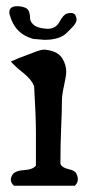

<svg xmlns="http://www.w3.org/2000/svg" viewBox="-20 -593 284 613"><path d="M194.3 -549.8Q216.8 -555.7 221.7 -542Q224.6 -536.1 224.6 -531.2Q224.6 -525.4 221.2 -519.5Q217.8 -513.7 214.4 -509.8Q210.9 -505.9 204.1 -499Q197.3 -492.2 194.3 -489.3Q171.9 -465.8 122.1 -465.8L85.9 -468.8Q26.4 -485.4 10.7 -546.9Q9.8 -549.8 9.8 -553.7Q9.8 -573.2 35.2 -573.2Q48.8 -573.2 60.5 -568.4Q70.3 -564.5 73.2 -554.2Q76.2 -543.9 76.2 -534.2Q76.2 -524.4 86.4 -514.6Q96.7 -504.9 120.1 -502Q122.1 -502 126 -501.5Q129.9 -501 131.8 -501Q158.2 -501 170.4 -523.9Q182.6 -546.9 194.3 -549.8ZM14.6 -396.5Q40 -408.2 70.3 -418.9Q72.3 -419.9 91.8 -427.2Q111.3 -434.6 122.1 -434.6Q124 -434.6 126.5 -434.1Q128.9 -433.6 129.9 -433.6Q166 -428.7 179.7 -405.3Q191.4 -385.7 191.4 -364.3Q191.4 -350.6 184.6 -320.3Q177.7 -290 177.7 -271.5Q177.7 -239.3 175.3 -186Q172.9 -132.8 172.9 -70.3Q177.7 -57.6 198.2 -53.2Q218.8 -48.8 223.6 -39.1Q228.5 -29.3 228.5 -20.5Q228.5 -8.8 218.8 0H24.4Q14.6 -8.8 14.6 -19.5Q14.6 -26.4 18.6 -33.2Q26.4 -47.9 56.2 -49.8Q85.9 -51.8 94.7 -64.5V-106.4V-168Q94.7 -222.7 88.9 -318.4Q80.1 -339.8 54.7 -359.9Q29.3 -379.9 14.6 -396.5Z"/></svg>

Font: LPEducational
Style: Medium
Weight: 500
Designer: Based on Essays1743, by John Stracke, which says:

Based on the typeface in a 1743 English translation of the essays of 
Version: Version 001.204